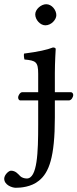

<svg xmlns="http://www.w3.org/2000/svg" viewBox="-68 -667 367 910"><path d="M99 -599C99 -573 123 -547 147 -547C175 -547 199 -573.9 199 -595C199 -619 178 -647 151 -647C127 -647 99 -623 99 -599ZM113 -317V-230H37C28 -230 18 -215 18 -205C18 -199 21 -191 29 -191H113V-76C113 56 109 179 59 179C48 179 35 175 28 168C18 158 6 142 -16 142C-27 142 -48 162 -48 180C-48 209 -12 223 7 223C28 223 80 220 117 189C164 151 192 79 192 -110V-191H258C270 -191 279 -206 279 -217C279 -222 276 -230 267 -230H192V-321C192 -371 196 -435 196 -435C196 -439 191 -442 183 -442C155 -431 115 -422 46 -413C44 -407 46 -391 48 -385C102 -380 113 -374 113 -317Z"/></svg>

Font: Libertinus Math
Style: Regular
Weight: 400
Designer: Philipp H. Poll
Foundry: Khaled Hosny
Version: Version 6.2